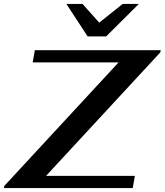

<svg xmlns="http://www.w3.org/2000/svg" viewBox="-47 -955 836 975"><path d="M-25 -11 555 -638H119L130 -700H769L767 -689L187 -62H638L627 0H-27ZM290 -935H372L457 -840L576 -935H658L492 -770H398Z"/></svg>

Font: Fahkwang
Style: Bold Italic
Weight: 700
Italic angle: -10°
Designer: Suppakit Chalermlarp | Katatrad Co.,Ltd.
Foundry: Cadson Demak Co.,Ltd.
Version: Version 1.000; ttfautohint (v1.6)